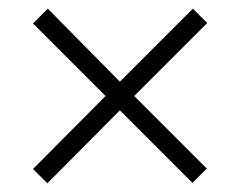

<svg xmlns="http://www.w3.org/2000/svg" viewBox="-20 -574 554 442"><path d="M424 -554 457 -521 289 -353 456 -186 423 -153 256 -320 89 -152 56 -185 223 -353 56 -520 90 -554 256 -386Z"/></svg>

Font: Noto Sans Lao UI SemCond Light
Style: Regular
Weight: 300
Width: 4
Designer: Monotype Design Team
Foundry: Monotype Imaging Inc.
Version: Version 2.000; ttfautohint (v1.8.4.7-5d5b)